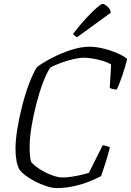

<svg xmlns="http://www.w3.org/2000/svg" viewBox="-20 -958 668 978"><path d="M269 0Q246 0 217 -9.5Q188 -19 159.5 -33.5Q131 -48 109 -65Q87 -82 78 -96Q68 -115 63.5 -141.5Q59 -168 59 -200Q59 -245 68.5 -303Q78 -361 93.5 -421Q109 -481 128.5 -532.5Q148 -584 168 -616Q198 -639 244.5 -663Q291 -687 341.5 -703.5Q392 -720 436 -720Q468 -720 505.5 -711Q543 -702 576.5 -687.5Q610 -673 628 -658Q616 -610 601 -567.5Q586 -525 575 -502Q564 -502 553 -505Q542 -508 539 -511L546 -629Q534 -638 509.5 -646Q485 -654 457 -659Q429 -664 406 -664Q384 -664 352.5 -656.5Q321 -649 289.5 -637.5Q258 -626 236 -614Q217 -585 198.5 -536Q180 -487 165 -428.5Q150 -370 140.5 -313Q131 -256 131 -211Q131 -187 132.5 -168Q134 -149 138 -134Q150 -118 178.5 -99Q207 -80 240.5 -67Q274 -54 299 -54Q320 -54 346 -58Q372 -62 395.5 -67.5Q419 -73 433 -78L503 -218Q514 -217 523.5 -214Q533 -211 540 -207Q530 -168 517 -127Q504 -86 495 -61Q473 -49 437.5 -34.5Q402 -20 358 -10Q314 0 269 0ZM372 -768Q366 -772 359 -777.5Q352 -783 353 -787Q388 -832 420 -866.5Q452 -901 474 -919.5Q496 -938 502 -938Q512 -938 527.5 -924.5Q543 -911 544 -893Z"/></svg>

Font: Texturina 72pt 72pt ExtraLight
Style: Italic
Weight: 200
Italic angle: -11°
Designer: Guillermo Torres Carreño
Foundry: Omnibus-Type
Version: Version 1.002; ttfautohint (v1.8.3)